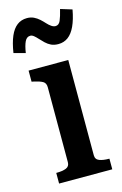

<svg xmlns="http://www.w3.org/2000/svg" viewBox="-128 -785 533 837"><g transform="rotate(-15 138.0 -367.0)"><path d="M186 -588Q167 -588 153.5 -594.5Q140 -601 129 -611.5Q118 -622 109 -632Q100 -642 92 -648.5Q84 -655 76 -655Q60 -655 51.5 -637.5Q43 -620 38 -587L-14 -601Q-7 -646 5.5 -675Q18 -704 37 -718.5Q56 -733 82 -733Q99 -733 112.5 -726.5Q126 -720 137 -710Q148 -700 157 -690Q166 -680 175.5 -673.5Q185 -667 194 -667Q209 -667 216.5 -684Q224 -701 232 -734L284 -718Q276 -674 262.5 -645Q249 -616 230 -602Q211 -588 186 -588ZM209 -510V-80Q209 -61 226 -54.5Q243 -48 270 -48H271V0H31V-48H32Q59 -48 75.5 -54.5Q92 -61 92 -80V-418Q92 -437 79.5 -444.5Q67 -452 40 -458L30 -460V-510Z"/></g></svg>

Font: Roboto Serif 28pt Condensed Medium
Style: Regular
Weight: 500
Width: 3
Designer: Greg Gazdowicz
Foundry: Commercial Type
Version: Version 1.008